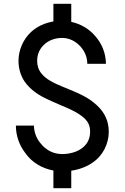

<svg xmlns="http://www.w3.org/2000/svg" viewBox="-20 -874 647 997"><path d="M483.3 -327.1C439.6 -368.8 389.6 -389.6 307.3 -422.9C256.2 -443.8 217.7 -463.5 195.8 -491.7C179.2 -511.5 172.9 -534.4 172.9 -558.3C172.9 -590.6 185.4 -619.8 207.3 -640.6C230.2 -663.5 264.6 -677.1 302.1 -677.1C341.7 -677.1 375 -658.3 399 -631.2C420.8 -606.2 433.3 -576 433.3 -542.7H530.2C529.2 -600 508.3 -649 472.9 -688.5C441.7 -725 397.9 -750 350 -760.4V-854.2H257.3V-762.5C212.5 -755.2 172.9 -736.5 141.7 -708.3C101 -670.8 76 -614.6 76 -557.3C76 -510.4 92.7 -466.7 117.7 -437.5C152.1 -394.8 201 -368.8 246.9 -349C300 -324 360.4 -305.2 405.2 -270.8C435.4 -247.9 447.9 -224 447.9 -191.7C447.9 -154.2 434.4 -128.1 410.4 -108.3C381.2 -83.3 338.5 -74 302.1 -74C256.2 -74 216.7 -95.8 189.6 -131.2C168.8 -155.2 156.2 -190.6 156.2 -221.9H62.5C62.5 -168.8 80.2 -119.8 111.5 -79.2C144.8 -31.3 196.9 0 257.3 11.5V103.1H350V12.5C391.7 6.2 430.2 -8.3 458.3 -28.1C513.5 -63.5 544.8 -127.1 544.8 -189.6C544.8 -245.8 522.9 -290.6 483.3 -327.1Z"/></svg>

Font: Manrope3 Medium
Style: Regular
Weight: 500
Width: 4
Designer: Mikhail Sharanda
Foundry: Mikhail Sharanda
Version: Version 3.000;PS 003.000;hotconv 1.0.88;makeotf.lib2.5.64775